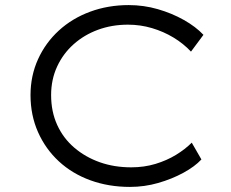

<svg xmlns="http://www.w3.org/2000/svg" viewBox="-20 -725 909 755"><path d="M491 10Q407 10 335.5 -16Q264 -42 211.5 -90.5Q159 -139 129.5 -205.5Q100 -272 100 -351Q100 -427 129.5 -492Q159 -557 211.5 -605Q264 -653 334.5 -679Q405 -705 486 -705Q545 -705 600.5 -689Q656 -673 703 -646.5Q750 -620 780 -588L731 -522Q701 -554 662 -577.5Q623 -601 577.5 -614.5Q532 -628 483 -628Q420 -628 365.5 -608Q311 -588 269.5 -551Q228 -514 204.5 -463Q181 -412 181 -351Q181 -286 205 -233.5Q229 -181 272.5 -144Q316 -107 372.5 -87Q429 -67 496 -67Q547 -67 591.5 -80.5Q636 -94 672 -116Q708 -138 734 -164L772 -98Q746 -70 701 -45.5Q656 -21 602 -5.5Q548 10 491 10Z"/></svg>

Font: Lexend Mega Light
Style: Regular
Weight: 300
Version: Version 1.007